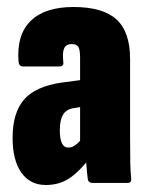

<svg xmlns="http://www.w3.org/2000/svg" viewBox="-20 -523 420 549"><path d="M244 0Q233 0 231 -11Q229 -26 227 -50.5Q225 -75 225 -94L209 -113V-358Q209 -381 204 -389Q199 -397 185 -397Q169 -397 163.5 -385Q158 -373 161 -346Q163 -333 149 -333H46Q34 -333 33 -347Q27 -423 67.5 -463Q108 -503 190 -503Q274 -503 313 -467.5Q352 -432 352 -354V-130Q352 -84 352.5 -58Q353 -32 355 -14Q357 0 345 0ZM111 6Q66 6 41 -29.5Q16 -65 16 -129Q16 -200 48.5 -238Q81 -276 157 -287L218 -295L217 -218L192 -214Q170 -211 160.5 -195.5Q151 -180 151 -151Q151 -126 157 -113.5Q163 -101 176 -101Q188 -101 200.5 -112Q213 -123 228 -147L240 -75Q205 -30 176.5 -12Q148 6 111 6Z"/></svg>

Font: Sofia Sans Extra Condensed Black
Style: Regular
Weight: 900
Designer: Botio Nikoltchev, Ani Petrova
Foundry: lettersoup
Version: Version 4.101